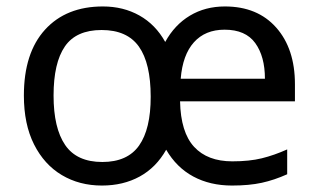

<svg xmlns="http://www.w3.org/2000/svg" viewBox="-20 -565 986 595"><path d="M677 -545Q778 -545 836 -479.5Q894 -414 894 -304V-251H538Q540 -155 581.5 -110Q623 -65 700 -65Q753 -65 791.5 -74.5Q830 -84 870 -102V-25Q830 -7 791 1.5Q752 10 699 10Q631 10 579 -18Q527 -46 495 -101Q464 -46 413 -18Q362 10 296 10Q226 10 171.5 -22.5Q117 -55 85.5 -117.5Q54 -180 54 -269Q54 -401 119.5 -473Q185 -545 299 -545Q362 -545 412 -517Q462 -489 492 -435Q521 -488 568.5 -516.5Q616 -545 677 -545ZM676 -473Q616 -473 581 -434Q546 -395 540 -321H801Q801 -390 771 -431.5Q741 -473 676 -473ZM295 -472Q216 -472 181 -421Q146 -370 146 -269Q146 -168 182 -115.5Q218 -63 297 -63Q375 -63 411 -114Q447 -165 447 -265Q447 -369 410.5 -420.5Q374 -472 295 -472Z"/></svg>

Font: Noto Sans Siddham
Style: Regular
Weight: 400
Designer: Monotype Design Team
Foundry: Monotype Imaging Inc.
Version: Version 2.004; ttfautohint (v1.8.4.7-5d5b)